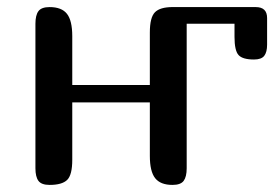

<svg xmlns="http://www.w3.org/2000/svg" viewBox="-20 -522 787 542"><path d="M463 -502H702Q734 -502 734 -471V-396Q734 -375 726 -364.5Q718 -354 697 -354Q665 -354 653.5 -366.5Q642 -379 642 -418V-455H507H463ZM467 0Q433 0 418 -19Q403 -38 403 -82V-233H184V-71Q184 -28 169.5 -14Q155 0 120 0Q97 0 88.5 -11.5Q80 -23 80 -47V-455Q80 -479 88.5 -490.5Q97 -502 120 -502Q154 -502 169 -483Q184 -464 184 -420V-282H403V-430Q403 -473 417.5 -487.5Q432 -502 467 -502Q490 -502 498.5 -490.5Q507 -479 507 -455V-47Q507 -23 498.5 -11.5Q490 0 467 0Z"/></svg>

Font: Marmelad for Arash.Academy
Style: Regular
Weight: 400
Designer: Manvel Shmavonyan
Foundry: Cyreal
Version: Version 1.110;Glyphs 3.2 (3202)